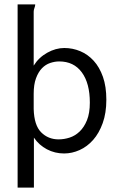

<svg xmlns="http://www.w3.org/2000/svg" viewBox="-20 -685 540 872"><path d="M60 -665H140Q140 -658 136.5 -649Q133 -640 133 -632V-387Q156 -424 194.5 -445.5Q233 -467 272 -467Q310 -467 344.5 -452.5Q379 -438 405.5 -409Q432 -380 447.5 -336Q463 -292 463 -232Q463 -172 446.5 -126Q430 -80 403 -49.5Q376 -19 341.5 -3.5Q307 12 271 12Q229 12 193 -7Q157 -26 134 -60V167H60ZM133 -190Q135 -116 167 -84Q199 -52 246 -52Q271 -52 296 -60Q321 -68 341.5 -87.5Q362 -107 375 -139Q388 -171 388 -219Q388 -307 351.5 -356.5Q315 -406 249 -406Q229 -406 208 -399Q187 -392 170.5 -375Q154 -358 143.5 -329.5Q133 -301 133 -259Z"/></svg>

Font: Inconsolata
Style: Regular
Weight: 400
Designer: Raph Levien, Kirill Tkachev
Foundry: Cyreal
Version: Version 1.013